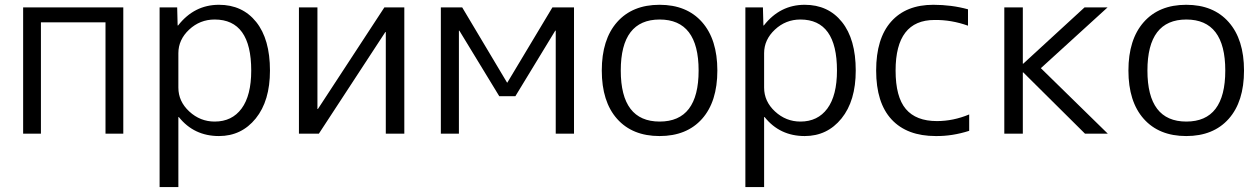

<svg xmlns="http://www.w3.org/2000/svg" viewBox="-20 -550 5179 790"><path d="M75.2 -519.5H487.3V0H414.1V-458H148.4V0H75.2Z M636.7 -519.5H709L710.9 -445.3H712.9Q779.3 -530.3 880.9 -530.3Q977.5 -530.3 1034.2 -459.5Q1090.8 -388.7 1090.8 -259.8Q1090.8 -134.8 1032.2 -62.5Q973.6 9.8 880.9 9.8Q778.3 9.8 715.8 -68.4H713.9V219.7H636.7ZM1013.7 -259.8Q1013.7 -469.7 863.3 -469.7Q802.7 -469.7 758.3 -428.2Q713.9 -386.7 713.9 -331.1V-189.5Q713.9 -132.8 758.8 -91.3Q803.7 -49.8 863.3 -49.8Q934.6 -49.8 974.1 -103.5Q1013.7 -157.2 1013.7 -259.8Z M1286.1 -101.6H1288.1L1561.5 -519.5H1643.6V0H1567.4V-418H1565.4L1292 0H1210V-519.5H1286.1Z M2341.8 0H2266.6V-423.8H2264.6L2100.6 -154.3H2034.2L1870.1 -423.8H1868.2V0H1793.9V-519.5H1881.8L2066.4 -210H2067.4L2252.9 -519.5H2341.8Z M2519 -459Q2582 -530.3 2693.8 -530.3Q2805.7 -530.3 2868.7 -459Q2931.6 -387.7 2931.6 -259.8Q2931.6 -131.8 2868.7 -61Q2805.7 9.8 2693.8 9.8Q2582 9.8 2519 -61Q2456.1 -131.8 2456.1 -259.8Q2456.1 -387.7 2519 -459ZM2534.2 -259.8Q2534.2 -49.8 2694.3 -49.8Q2854.5 -49.8 2854.5 -259.8Q2854.5 -469.7 2694.3 -469.7Q2534.2 -469.7 2534.2 -259.8Z M3046.9 -519.5H3119.1L3121.1 -445.3H3123Q3189.5 -530.3 3291 -530.3Q3387.7 -530.3 3444.3 -459.5Q3501 -388.7 3501 -259.8Q3501 -134.8 3442.4 -62.5Q3383.8 9.8 3291 9.8Q3188.5 9.8 3126 -68.4H3124V219.7H3046.9ZM3423.8 -259.8Q3423.8 -469.7 3273.4 -469.7Q3212.9 -469.7 3168.5 -428.2Q3124 -386.7 3124 -331.1V-189.5Q3124 -132.8 3168.9 -91.3Q3213.9 -49.8 3273.4 -49.8Q3344.7 -49.8 3384.3 -103.5Q3423.8 -157.2 3423.8 -259.8Z M3967.8 -79.1V-11.7Q3897.5 10.7 3830.1 9.8Q3711.9 9.8 3648.4 -58.6Q3585 -127 3585 -259.8Q3585 -391.6 3646.5 -460.9Q3708 -530.3 3820.3 -530.3Q3895.5 -530.3 3962.9 -511.7V-444.3Q3894.5 -468.8 3825.2 -467.8Q3665 -467.8 3665 -259.8Q3665 -151.4 3707 -101.6Q3749 -51.8 3835 -51.8Q3902.3 -51.8 3967.8 -79.1Z M4190.4 -252H4188.5V0H4112.3V-519.5H4188.5V-288.1H4190.4L4442.4 -519.5H4537.1L4262.7 -269.5L4538.1 0H4444.3Z M4686 -459Q4749 -530.3 4860.8 -530.3Q4972.7 -530.3 5035.6 -459Q5098.6 -387.7 5098.6 -259.8Q5098.6 -131.8 5035.6 -61Q4972.7 9.8 4860.8 9.8Q4749 9.8 4686 -61Q4623 -131.8 4623 -259.8Q4623 -387.7 4686 -459ZM4701.2 -259.8Q4701.2 -49.8 4861.3 -49.8Q5021.5 -49.8 5021.5 -259.8Q5021.5 -469.7 4861.3 -469.7Q4701.2 -469.7 4701.2 -259.8Z"/></svg>

Font: Mgen+ 1c regular
Style: Regular
Weight: 400
Designer: [Source Han Sans]
Ryoko NISHIZUKA  (kana & ideographs); Paul D. Hunt (Latin, Greek & Cyrillic); Wenlong ZHANG  (bopomofo
Version: Version 1.059.20150602